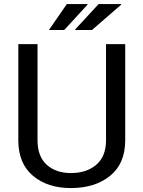

<svg xmlns="http://www.w3.org/2000/svg" viewBox="-20 -932 717 962"><path d="M607.4 -710.9V-229Q607.4 -112.8 532 -51.3Q456.5 10.3 335 10.3Q217.8 10.3 144.8 -51.5Q71.8 -113.3 71.8 -229V-710.9H168V-229Q168 -148.4 213.9 -106.7Q259.8 -64.9 335 -64.9Q414.1 -64.9 462.6 -106.7Q511.2 -148.4 511.2 -229V-710.9ZM474.1 -911.6H585.9L587.4 -908.7L440.9 -781.7H357.4L356.4 -784.2ZM314.9 -911.6H418L418.9 -909.2L301.8 -781.7H225.1Z"/></svg>

Font: GeogebraSans
Style: Regular
Weight: 400
Designer: Google
Version: Version 1.100140; 2013